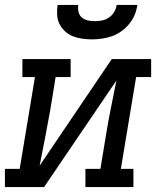

<svg xmlns="http://www.w3.org/2000/svg" viewBox="-30 -760 650 780"><path d="M-10 0V-74H50L112 -447H61V-520H257V-447H196L174 -312Q164 -255 153 -199Q142 -143 131 -87L424 -520H584V-447H523L461 -74H512V0H317V-74H378L400 -208Q409 -265 420.5 -321Q432 -377 443 -433L149 0ZM343 -600Q323 -600 303 -603Q283 -606 265.5 -613Q248 -620 234 -633Q220 -646 211.5 -663Q203 -680 202 -700Q201 -720 204 -740H288Q286 -726 289 -712Q292 -698 302.5 -689Q313 -680 327 -677Q341 -674 355 -674Q370 -674 385 -677Q400 -680 413 -689Q426 -698 434 -711.5Q442 -725 444 -740H528Q525 -719 517 -699.5Q509 -680 495 -663Q481 -646 463 -633Q445 -620 425 -613Q405 -606 384 -603Q363 -600 343 -600Z"/></svg>

Font: Iosevka Etoile Oblique
Style: Regular
Weight: 400
Italic angle: -9°
Designer: Belleve Invis
Foundry: Belleve Invis
Version: Version 15.5.2; ttfautohint (v1.8.4)